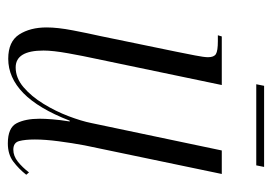

<svg xmlns="http://www.w3.org/2000/svg" viewBox="-122 -562 694 490"><g transform="rotate(90 225.0 -317.0)"><path d="M346 10Q306 10 294.5 -12.5Q283 -35 283 -71Q283 -84 284.5 -103.5Q286 -123 290 -148H288Q257 -68 217.5 -29.5Q178 9 130 9Q86 9 68 -19Q50 -47 50 -89Q50 -117 57.5 -156Q65 -195 72 -226L112 -420Q117 -445 121.5 -468Q126 -491 126 -501Q126 -516 118 -521Q110 -526 85 -526H70L73 -536H197L130 -215Q123 -183 116 -144Q109 -105 109 -81Q109 -10 152 -10Q179 -10 202.5 -30Q226 -50 245 -81Q264 -112 276.5 -145Q289 -178 294 -203L364 -536H424L351 -186Q345 -154 340.5 -119.5Q336 -85 336 -59Q336 -34 340 -19Q344 -4 362 -4Q378 -4 392.5 -15.5Q407 -27 420 -44L426 -37Q411 -18 392.5 -4Q374 10 346 10ZM195 -624 199 -644H406L402 -624Z"/></g></svg>

Font: Noto Serif Display ExtraCondensed Light
Style: Italic
Weight: 300
Width: 2
Italic angle: -12°
Designer: Monotype Design Team
Foundry: Monotype Imaging Inc.
Version: Version 2.009